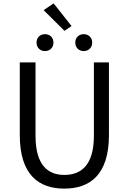

<svg xmlns="http://www.w3.org/2000/svg" viewBox="-20 -1102 761 1135"><path d="M360 13C510 13 624 -67 624 -303V-733H535V-300C535 -123 458 -68 360 -68C265 -68 190 -123 190 -300V-733H97V-303C97 -67 211 13 360 13ZM403 -948 297 -1082 238 -1042 361 -920ZM246 -800C275 -800 296 -821 296 -850C296 -880 275 -900 246 -900C217 -900 196 -880 196 -850C196 -821 217 -800 246 -800ZM475 -800C504 -800 525 -821 525 -850C525 -880 504 -900 475 -900C446 -900 425 -880 425 -850C425 -821 446 -800 475 -800Z"/></svg>

Font: Noto Sans T Chinese Regular
Style: Regular
Weight: 400
Designer: Ryoko NISHIZUKA (kana & ideographs); Paul D. Hunt (Latin, Greek & Cyrillic); Wenlong ZHANG (bopomofo); Sandoll Communica
Foundry: Adobe Systems Incorporated
Version: Version 1.000;PS 1;hotconv 1.0.78;makeotf.lib2.5.61930